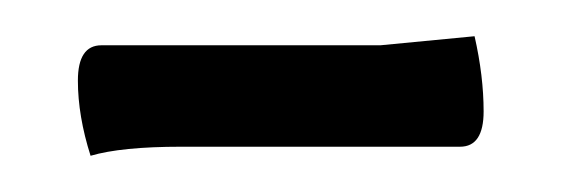

<svg xmlns="http://www.w3.org/2000/svg" viewBox="-20 -72 310 106"><path d="M80 9Q47 9 30 14Q23 -8 23 -27.5Q23 -47 36 -47H190L242 -52Q247 -30 247 -10.5Q247 9 234 9Z"/></svg>

Font: el_Medula One
Style: Regular
Weight: 400
Designer: Luciano Vergara
Foundry: Luciano Vergara
Version: Version 1.002 August 17, 2020